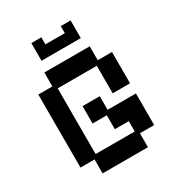

<svg xmlns="http://www.w3.org/2000/svg" viewBox="-193 -930 978 1063"><g transform="rotate(-30 296.0 -399.0)"><path d="M150 12V-77H60V-544H150V-633H440V-544H531V-344H420V-520H170V-100H420V-166H331V-255H240V-366H350V-279H531V-77H440V12ZM169 -697V-810H233V-765H357V-810H420V-697Z"/></g></svg>

Font: Pixelify Sans Medium
Style: Regular
Weight: 500
Designer: Stefie Justprince
Foundry: Typecalism Foundryline
Version: Version 1.000;February 13, 2025;FontCreator 15.0.0.3015 64-b